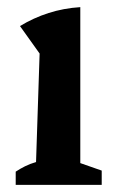

<svg xmlns="http://www.w3.org/2000/svg" viewBox="-20 -518 324 538"><path d="M24 0V-37Q36 -45 50 -52Q64 -59 81 -64L91 -368L36 -445Q74 -468 116 -481.5Q158 -495 205 -498V-61L265 -40V0Z"/></svg>

Font: Piazzolla SemiBold
Style: Regular
Weight: 600
Designer: Juan Pablo del Peral
Foundry: Huerta Tipografica
Version: Version 1.330